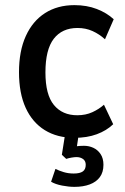

<svg xmlns="http://www.w3.org/2000/svg" viewBox="-20 -528 486 748"><path d="M270 9Q203 9 154.5 -21Q106 -51 80 -108Q54 -165 54 -247Q54 -329 80.5 -387.5Q107 -446 155.5 -477Q204 -508 270 -508Q318 -508 357 -493Q396 -478 423 -453L389 -375Q367 -395 340.5 -407Q314 -419 282 -419Q222 -419 189.5 -377Q157 -335 157 -246Q157 -159 190 -119Q223 -79 281 -79Q314 -79 340 -91Q366 -103 385 -120L421 -44Q395 -19 357 -5Q319 9 270 9ZM270 200Q248 200 222 195Q196 190 179 180L196 130Q210 137 228 142.5Q246 148 267 148Q291 148 302.5 140Q314 132 314 114Q314 99 303.5 91.5Q293 84 278 84Q270 84 258.5 86Q247 88 238 91L221 75L236 -20H289L277 60L253 49Q260 44 275.5 42Q291 40 307 40Q327 40 344 48Q361 56 372 72.5Q383 89 383 114Q383 143 369 162Q355 181 329.5 190.5Q304 200 270 200Z"/></svg>

Font: Nunito Sans 7pt Condensed SemiBold
Style: Regular
Weight: 600
Width: 3
Designer: Vernon Adams
Foundry: Vernon Adams
Version: Version 3.101;gftools[0.9.27]